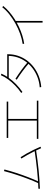

<svg xmlns="http://www.w3.org/2000/svg" viewBox="1542 -2396 916 4040"><g transform="rotate(-90 2000.0 -376.0)"><path d="M163 -23Q211 -126 258 -248.5Q305 -371 346.5 -500Q388 -629 420 -750L454 -741Q423 -620 380.5 -490.5Q338 -361 290.5 -237.5Q243 -114 194 -10ZM49 -26Q235 -33 437.5 -53.5Q640 -74 862 -108L868 -76Q645 -42 441.5 -21.5Q238 -1 49 6ZM902 31Q871 -43 833.5 -117.5Q796 -192 758 -261Q720 -330 684 -384L713 -401Q750 -345 789 -275Q828 -205 865.5 -130Q903 -55 933 18Z M1098 -27V-59H1483V-661H1118V-693H1882V-661H1517V-59H1902V-27Z M2182 2Q2296 -7 2396.5 -45.5Q2497 -84 2579.5 -146Q2662 -208 2721.5 -289Q2781 -370 2812.5 -465.5Q2844 -561 2844 -667L2860 -650H2372V-682H2879V-667Q2879 -556 2845.5 -455.5Q2812 -355 2750 -270Q2688 -185 2602.5 -120.5Q2517 -56 2412.5 -16Q2308 24 2189 34ZM2064 -387Q2150 -447 2222.5 -517.5Q2295 -588 2350.5 -664Q2406 -740 2437 -814L2470 -805Q2437 -726 2380.5 -647.5Q2324 -569 2249.5 -496.5Q2175 -424 2085 -362ZM2692 -223Q2612 -292 2525.5 -356.5Q2439 -421 2343 -482L2362 -509Q2459 -447 2546.5 -383Q2634 -319 2714 -249Z M3096 -357Q3200 -372 3310.5 -411.5Q3421 -451 3525.5 -509.5Q3630 -568 3719 -638.5Q3808 -709 3868 -787L3894 -766Q3844 -702 3775 -642.5Q3706 -583 3625 -530.5Q3544 -478 3455.5 -436Q3367 -394 3276.5 -365.5Q3186 -337 3100 -325ZM3544 62V-510H3579V62Z"/></g></svg>

Font: M PLUS 2 ExtraLight
Style: Regular
Weight: 250
Designer: Coji Morishita
Foundry: UNDERFOREST DESIGN
Version: Version 1.001